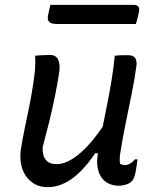

<svg xmlns="http://www.w3.org/2000/svg" viewBox="-20 -762 640 793"><path d="M125 -532Q140 -533 155.5 -534Q171 -535 187 -535Q203 -535 212 -527Q221 -519 224.5 -502Q228 -485 224 -459Q216 -409 206 -360Q196 -311 183.5 -260Q171 -209 156 -153Q155 -119 169.5 -101.5Q184 -84 213 -84Q237 -84 262.5 -96.5Q288 -109 315 -133Q342 -157 369.5 -191.5Q397 -226 424 -270L400 -129H373Q346 -88 314.5 -56Q283 -24 248.5 -6.5Q214 11 177 11Q145 11 122 -2.5Q99 -16 85 -38Q71 -60 66.5 -87.5Q62 -115 66 -144Q73 -189 82.5 -233.5Q92 -278 101 -323Q110 -368 117 -414Q122 -446 124.5 -474.5Q127 -503 125 -532ZM454 -532Q464 -533 473 -533.5Q482 -534 491 -534Q500 -534 509 -534Q523 -534 531 -529Q539 -524 542 -514.5Q545 -505 544 -493Q536 -435 524 -375Q512 -315 499.5 -255Q487 -195 478 -137Q475 -120 474.5 -108Q474 -96 476 -86Q480 -83 485.5 -81.5Q491 -80 497 -80Q504 -80 511.5 -83.5Q519 -87 526 -92.5Q533 -98 537 -104H548Q546 -89 544 -75Q542 -61 539 -46Q536 -33 531.5 -24Q527 -15 520 -10Q515 -5 507 -2Q499 1 490 3Q481 5 472 5Q447 5 428.5 -4Q410 -13 398.5 -30Q387 -47 383 -71Q379 -95 384 -125Q392 -178 402 -228Q412 -278 422 -328Q432 -378 440.5 -428.5Q449 -479 454 -532ZM188 -742H531Q546 -742 551.5 -734.5Q557 -727 554 -713Q552 -704 550 -695.5Q548 -687 546 -679Q544 -671 541 -663H213Q199 -663 190.5 -667Q182 -671 179 -678.5Q176 -686 178 -697Q180 -706 181.5 -713.5Q183 -721 185 -728.5Q187 -736 188 -742Z"/></svg>

Font: Rec Mono Semicasual
Style: Italic
Weight: 400
Italic angle: -10°
Version: Version 1.085; ttfautohint (v1.8.4.7-5d5b)